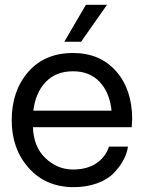

<svg xmlns="http://www.w3.org/2000/svg" viewBox="-20 -775 604 800"><path d="M425.8 -754.9 317.9 -601.1H248L337.9 -754.9ZM530.8 -277.8Q530.8 -269 528.8 -245.1H117.2Q120.1 -163.1 168.9 -116.5Q217.8 -69.8 280.8 -68.8Q340.8 -67.9 380.4 -94Q419.9 -120.1 434.1 -164.1H513.2Q509.3 -136.2 494.6 -108.6Q480 -81.1 454.1 -54Q428.2 -26.9 384 -11Q339.8 4.9 285.2 4.9Q169.9 3.9 99.4 -75.4Q28.8 -154.8 28.8 -273.9Q28.8 -396 97.4 -475.1Q166 -554.2 284.2 -554.2Q397 -554.2 463.9 -478Q530.8 -401.9 530.8 -277.8ZM119.1 -314H444.8Q437 -389.2 395.5 -433.6Q354 -478 284.2 -478Q213.4 -478 170.7 -433.6Q127.9 -389.2 119.1 -314Z"/></svg>

Font: Oakes Grotesk
Style: Regular
Weight: 400
Designer: Samuel Oakes
Foundry: Samuel Oakes
Version: Version 1.0 | wf-rip DC20170320